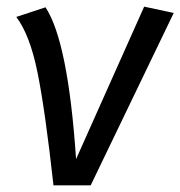

<svg xmlns="http://www.w3.org/2000/svg" viewBox="-20 -558 543 578"><path d="M209 -79 414 -538 503 -519 253 0H141Q116 -226 93 -339.5Q70 -453 29 -507L117 -536Q185 -433 209 -79Z"/></svg>

Font: Fira Sans
Style: Italic
Weight: 400
Italic angle: -8°
Designer: bBox Type GmbH & Carrois Corporate GbR & Edenspiekermann AG
Foundry: bBox Type GmbH & Carrois Corporate GbR & Edenspiekermann AG
Version: Version 4.301